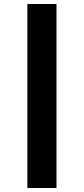

<svg xmlns="http://www.w3.org/2000/svg" viewBox="-20 -830 417 955"><path d="M261 -810V105H116.2V-810Z"/></svg>

Font: Firava
Style: Regular
Weight: 400
Designer: Carrois Corporate & Edenspiekermann AG
Foundry: Greg Finn Gibson
Version: Version 5.000